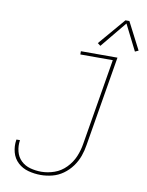

<svg xmlns="http://www.w3.org/2000/svg" viewBox="-102 -1027 850 1107"><g transform="rotate(10 323.0 -473.5)"><path d="M214 8Q247 8 281 -0.5Q315 -9 344.5 -30Q374 -51 395.5 -80.5Q417 -110 428.5 -142.5Q440 -175 445 -208L533 -735H319V-716H509L425 -212Q419 -173 403.5 -136Q388 -99 358.5 -68.5Q329 -38 290.5 -24.5Q252 -11 214 -11Q181 -11 149.5 -19.5Q118 -28 95.5 -49.5Q73 -71 65 -103Q57 -135 62 -168V-169H42L41 -167Q35 -130 44.5 -94.5Q54 -59 80 -35Q106 -11 141.5 -1.5Q177 8 214 8ZM424 -785 550 -938 626 -787 646 -796 564 -955H541L407 -798Z"/></g></svg>

Font: Iosevka Sparkle Thin
Style: Italic
Weight: 100
Italic angle: -9°
Designer: Belleve Invis
Foundry: Belleve Invis
Version: Version 4.5.0; ttfautohint (v1.8.3)